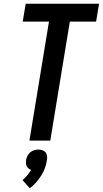

<svg xmlns="http://www.w3.org/2000/svg" viewBox="-20 -755 552 1031"><path d="M138 0 243 -639H102L118 -735H512L496 -639H355L250 0ZM140 256 101 212Q114 201 126 187Q138 173 147 157Q139 155 133 149.5Q127 144 123.5 137Q120 130 119.5 121.5Q119 113 120 104Q122 93 127.5 82Q133 71 142.5 63Q152 55 163.5 51.5Q175 48 186 48Q197 48 207.5 51.5Q218 55 224.5 63Q231 71 232.5 82Q234 93 232 104Q229 126 221.5 147Q214 168 201.5 187.5Q189 207 174 224.5Q159 242 140 256Z"/></svg>

Font: Iosevka
Style: Bold Italic
Weight: 700
Italic angle: -9°
Monospace: yes
Designer: Belleve Invis
Foundry: Belleve Invis
Version: Version 32.5.0; ttfautohint (v1.8.4)